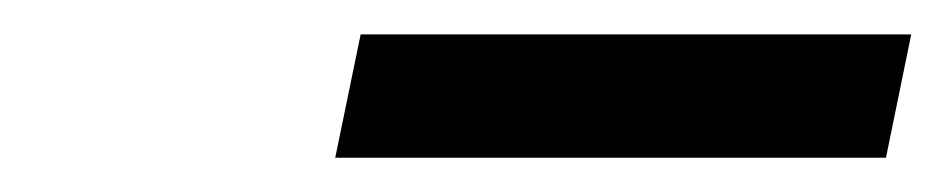

<svg xmlns="http://www.w3.org/2000/svg" viewBox="-20 -744 547 111"><path d="M173.8 -652.8 188.5 -724.1H506.8L492.2 -652.8Z"/></svg>

Font: Schibsted Grotesk Medium
Style: Italic
Weight: 500
Italic angle: -12°
Designer: Bakken & Baeck AS, Henrik Kongsvoll
Foundry: Schibsted ASA
Version: Version 1.100;gftools[0.9.25]